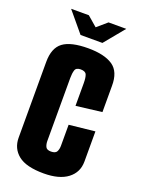

<svg xmlns="http://www.w3.org/2000/svg" viewBox="-148 -841 673 916"><g transform="rotate(20 188.5 -383.5)"><path d="M49 -775H139L189 -732L239 -775H329L245 -673H134ZM194 8Q105 8 64.5 -24.5Q24 -57 24 -112V-496Q24 -567 63.5 -596.5Q103 -626 191 -626Q273 -626 316 -597Q359 -568 358 -495V-363L227 -347V-462Q227 -491 221 -505Q215 -519 191 -519Q168 -519 163 -503Q158 -487 158 -463V-144Q158 -127 164 -114.5Q170 -102 191 -102Q214 -102 220.5 -114.5Q227 -127 227 -144V-251L358 -265V-112Q358 -57 315.5 -24.5Q273 8 194 8Z"/></g></svg>

Font: Smooch Sans ExtraBold
Style: Regular
Weight: 800
Designer: Robert E. Leuschke
Foundry: Robert E. Leuschke
Version: Version 1.010